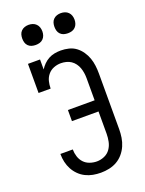

<svg xmlns="http://www.w3.org/2000/svg" viewBox="-174 -1030 848 1121"><g transform="rotate(-20 250.0 -470.0)"><path d="M253 8Q228 8 204 3.5Q180 -1 158 -12Q136 -23 118.5 -40.5Q101 -58 89.5 -79.5Q78 -101 72.5 -125Q67 -149 67 -174Q67 -174 67 -175Q67 -176 67 -176H144Q144 -176 144 -175.5Q144 -175 144 -175Q144 -153 151 -131Q158 -109 173 -93Q188 -77 209.5 -69.5Q231 -62 253 -62Q277 -62 300 -72Q323 -82 337 -102Q351 -122 356 -146.5Q361 -171 361 -195V-333H196V-402H362V-540Q362 -556 359.5 -572.5Q357 -589 351.5 -604.5Q346 -620 336 -633.5Q326 -647 312.5 -656Q299 -665 282.5 -669Q266 -673 250 -673Q227 -673 205.5 -664.5Q184 -656 169.5 -638.5Q155 -621 149.5 -599Q144 -577 144 -554H69V-735H144V-673Q154 -689 168 -703Q182 -717 199.5 -726.5Q217 -736 236.5 -739.5Q256 -743 275 -743Q300 -743 324.5 -737Q349 -731 368.5 -716.5Q388 -702 402.5 -681Q417 -660 425 -637Q433 -614 436 -589.5Q439 -565 439 -540V-195Q439 -169 435 -143Q431 -117 420.5 -93Q410 -69 393 -49Q376 -29 353.5 -16Q331 -3 305 2.5Q279 8 253 8ZM350 -823Q337 -823 325 -826.5Q313 -830 304 -839Q295 -848 291.5 -860Q288 -872 288 -885Q288 -898 291.5 -910Q295 -922 304 -931Q313 -940 325 -944Q337 -948 350 -948Q363 -948 375 -944Q387 -940 396 -931Q405 -922 409 -910Q413 -898 413 -885Q413 -872 409 -860Q405 -848 396 -839Q387 -830 375 -826.5Q363 -823 350 -823ZM150 -823Q137 -823 125 -826.5Q113 -830 104 -839Q95 -848 91.5 -860Q88 -872 88 -885Q88 -898 91.5 -910Q95 -922 104 -931Q113 -940 125 -944Q137 -948 150 -948Q163 -948 175 -944Q187 -940 196 -931Q205 -922 209 -910Q213 -898 213 -885Q213 -872 209 -860Q205 -848 196 -839Q187 -830 175 -826.5Q163 -823 150 -823Z"/></g></svg>

Font: Iosevka Gothic
Style: Regular
Weight: 400
Monospace: yes
Designer: Belleve Invis
Foundry: Belleve Invis
Version: Version 15.5.1; ttfautohint (v1.8.4)